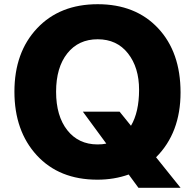

<svg xmlns="http://www.w3.org/2000/svg" viewBox="-20 -805 917 904"><path d="M714.8 -64.5 830.1 79.1H631.8L585.9 16.6Q517.6 41 438.5 41Q258.8 41 153.3 -73.7Q47.9 -188.5 47.9 -373.5Q47.9 -558.6 154.8 -671.9Q261.7 -785.2 439.9 -785.2Q618.2 -785.2 724.1 -672.4Q830.1 -559.6 830.1 -369.6Q830.1 -179.7 714.8 -64.5ZM439.5 -125Q463.9 -125 480.5 -128.9L370.1 -279.3H543L596.7 -212.9Q634.8 -277.3 634.8 -382.3Q634.8 -487.3 582.5 -553.7Q530.3 -620.1 439.9 -620.1Q349.6 -620.1 296.9 -553.7Q244.1 -487.3 244.1 -373Q244.1 -258.8 296.9 -191.9Q349.6 -125 439.5 -125Z"/></svg>

Font: GenEi M Gothic v2 Heavy
Style: Regular
Weight: 800
Version: Version 2.0